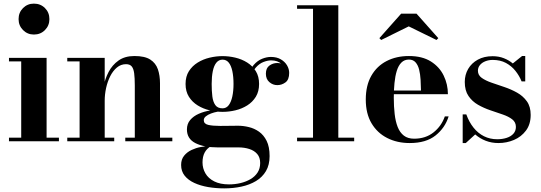

<svg xmlns="http://www.w3.org/2000/svg" viewBox="-20 -779 2983 1059"><path d="M167 -588.5Q131.5 -588.5 107 -613.2Q82.5 -638 82.5 -673.5Q82.5 -710 107 -734.5Q131.5 -759 167 -759Q203.5 -759 228 -734.5Q252.5 -710 252.5 -673.5Q252.5 -638 228 -613.2Q203.5 -588.5 167 -588.5ZM237 -460V-19.5H305V0H29.5V-19.5H97V-440.5H29.5V-460Z M557.5 -460V-19.5H610V0H351V-19.5H419V-440.5H351V-460ZM862.5 -319.5V-19.5H930.5V0H671V-19.5H723.5V-307Q723.5 -349 720 -375Q716.5 -401 706.2 -413Q696 -425 675 -425Q647 -425 625 -406.8Q603 -388.5 588 -358.8Q573 -329 565.2 -293.5Q557.5 -258 557.5 -223.5L542.5 -222.5Q542.5 -258 550.8 -300.8Q559 -343.5 579 -382Q599 -420.5 633.8 -445.2Q668.5 -470 721.5 -470Q778.5 -470 808.8 -450.5Q839 -431 850.8 -397Q862.5 -363 862.5 -319.5Z M1217 260Q1171 260 1128.2 252.8Q1085.5 245.5 1051.8 230Q1018 214.5 998.5 190Q979 165.5 979 131Q979 100 995.5 79.8Q1012 59.5 1036.8 48Q1061.5 36.5 1086.5 32Q1111.5 27.5 1128.5 27.5H1143.5Q1121 40 1109 62.2Q1097 84.5 1097 117Q1097 149.5 1113 177.2Q1129 205 1161.8 221.5Q1194.5 238 1243 238Q1276 238 1306.5 230.8Q1337 223.5 1361.5 209.2Q1386 195 1400.5 172.8Q1415 150.5 1415 120Q1415 89.5 1398.8 70.5Q1382.5 51.5 1355.2 42.8Q1328 34 1295.5 34Q1285 34 1261.8 34Q1238.5 34 1215 34Q1191.5 34 1180.5 34Q1104 34 1057.5 10.2Q1011 -13.5 1011 -65Q1011 -96 1029 -117.2Q1047 -138.5 1076.5 -151.5Q1106 -164.5 1141.8 -170.2Q1177.5 -176 1213 -176L1212 -166Q1197.5 -166 1179.2 -162.8Q1161 -159.5 1143.8 -153Q1126.5 -146.5 1115.2 -137.2Q1104 -128 1104 -116Q1104 -96 1128.5 -90.2Q1153 -84.5 1194 -84.5Q1211.5 -84.5 1229 -84.8Q1246.5 -85 1263 -85.2Q1279.5 -85.5 1293.5 -85.5Q1321.5 -85.5 1352 -78.2Q1382.5 -71 1408.5 -52.8Q1434.5 -34.5 1450.8 -1.8Q1467 31 1467 82Q1467 130.5 1447 164.5Q1427 198.5 1392 219.5Q1357 240.5 1312 250.2Q1267 260 1217 260ZM1207.5 -162Q1172.5 -162 1136.5 -170.5Q1100.5 -179 1070.5 -197.5Q1040.5 -216 1022 -245.2Q1003.5 -274.5 1003.5 -316Q1003.5 -357.5 1022 -386.5Q1040.5 -415.5 1070.5 -434Q1100.5 -452.5 1136.5 -461Q1172.5 -469.5 1207.5 -469.5Q1243 -469.5 1278.5 -461Q1314 -452.5 1343.5 -434Q1373 -415.5 1391 -386.5Q1409 -357.5 1409 -316Q1409 -274.5 1391 -245.2Q1373 -216 1343.5 -197.5Q1314 -179 1278.5 -170.5Q1243 -162 1207.5 -162ZM1207.5 -181.5Q1228.5 -181.5 1241.8 -199.2Q1255 -217 1261.5 -247.2Q1268 -277.5 1268 -316Q1268 -356.5 1261.5 -386.8Q1255 -417 1241.8 -433.5Q1228.5 -450 1207.5 -450Q1187 -450 1173.5 -433.5Q1160 -417 1153.8 -386.8Q1147.5 -356.5 1147.5 -316Q1147.5 -277.5 1151.2 -247.2Q1155 -217 1167.8 -199.2Q1180.5 -181.5 1207.5 -181.5ZM1509.5 -309.5Q1485 -309.5 1465.8 -326Q1446.5 -342.5 1446.5 -372.5Q1446.5 -403.5 1466.2 -417.5Q1486 -431.5 1509.5 -431.5Q1532 -431.5 1553 -417.5Q1574 -403.5 1574 -377H1555Q1555 -404.5 1533.5 -425.2Q1512 -446 1475.5 -446Q1456.5 -446 1433.5 -437.2Q1410.5 -428.5 1390.8 -406.2Q1371 -384 1361 -343L1347.5 -353Q1357.5 -396 1379 -420.5Q1400.5 -445 1426 -455Q1451.5 -465 1474 -465Q1506 -465 1528.5 -452Q1551 -439 1563 -418.8Q1575 -398.5 1575 -377Q1575 -339.5 1554.5 -324.5Q1534 -309.5 1509.5 -309.5Z M1846 -750V-19.5H1933.5V0H1618.5V-19.5H1706.5V-730.5H1618.5V-750Z M2240 10Q2170.5 10 2115.8 -17.8Q2061 -45.5 2029.2 -99Q1997.5 -152.5 1997.5 -230Q1997.5 -307.5 2028 -361Q2058.5 -414.5 2112.2 -442.2Q2166 -470 2235.5 -470Q2309 -470 2356.5 -440Q2404 -410 2427.2 -362Q2450.5 -314 2450.5 -259.5H2064.5V-279.5H2302Q2301.5 -309 2299.8 -339.2Q2298 -369.5 2291.8 -394.8Q2285.5 -420 2272 -435.2Q2258.5 -450.5 2235.5 -450.5Q2210.5 -450.5 2194 -434Q2177.5 -417.5 2168.5 -388.2Q2159.5 -359 2155.8 -321Q2152 -283 2152 -240Q2152 -191.5 2156.8 -150.2Q2161.5 -109 2173.5 -78.5Q2185.5 -48 2207.5 -31Q2229.5 -14 2264 -14Q2327.5 -14 2371.2 -48.8Q2415 -83.5 2433.5 -137H2454.5Q2435 -74 2382.5 -32Q2330 10 2240 10ZM2082.5 -558.5 2072.5 -568.5 2192.5 -703.5H2277.5L2397.5 -568.5L2387.5 -558.5L2234.5 -633.5Z M2532 10V-148H2552Q2567 -106 2591.8 -75Q2616.5 -44 2649.5 -27.5Q2682.5 -11 2722.5 -11Q2751.5 -11 2775 -18.8Q2798.5 -26.5 2812 -41.8Q2825.5 -57 2825.5 -79Q2825.5 -105 2805.2 -120.8Q2785 -136.5 2752.8 -147.5Q2720.5 -158.5 2684.5 -170.8Q2648.5 -183 2616.5 -201.2Q2584.5 -219.5 2564 -249.5Q2543.5 -279.5 2543.5 -327Q2543.5 -366.5 2562.2 -398.8Q2581 -431 2615.5 -450Q2650 -469 2697 -469Q2731 -469 2759 -458Q2787 -447 2808.5 -429L2859.5 -470H2877V-330H2857Q2844.5 -361 2823 -388Q2801.5 -415 2770.5 -431.8Q2739.5 -448.5 2697.5 -448.5Q2675.5 -448.5 2656.8 -441Q2638 -433.5 2627 -420Q2616 -406.5 2616 -389Q2616 -364.5 2637 -349.5Q2658 -334.5 2691.2 -323Q2724.5 -311.5 2761.8 -299Q2799 -286.5 2832 -268Q2865 -249.5 2886 -220.2Q2907 -191 2907 -145.5Q2907 -93.5 2881.2 -59Q2855.5 -24.5 2815 -7.2Q2774.5 10 2729 10Q2691.5 10 2659.2 -2.5Q2627 -15 2601 -37.5L2549 10Z"/></svg>

Font: Bodoni Moda
Style: Bold
Weight: 700
Designer: Owen Earl
Foundry: indestructible type
Version: Version 2.005